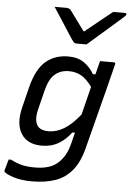

<svg xmlns="http://www.w3.org/2000/svg" viewBox="-80 -871 759 1118"><g transform="rotate(5 299.5 -312.0)"><path d="M298 -543Q354 -543 390.5 -517.5Q427 -492 449 -453H464Q469 -473 474 -492.5Q479 -512 484 -532H565Q576 -532 573 -521Q551 -432 530.5 -352Q510 -272 489.5 -193Q469 -114 446 -24Q425 61 385 110Q345 159 286.5 179.5Q228 200 150 200Q86 200 42 185.5Q-2 171 -13 159Q-17 155 -14 149Q-9 132 -5.5 118Q-2 104 4 85H19Q53 103 84.5 110.5Q116 118 160 118Q205 118 240 107Q275 96 300 71Q320 51 334.5 25Q349 -1 359 -41Q363 -57 367 -73Q371 -89 375 -104H359Q331 -64 288 -38Q245 -12 189 -12Q104 -12 68 -69.5Q32 -127 56 -224L86 -345Q113 -452 166.5 -497.5Q220 -543 298 -543ZM161 -118Q180 -99 220 -99Q266 -99 310.5 -125.5Q355 -152 404 -213Q414 -253 424 -293Q434 -333 445 -378Q413 -422 381.5 -440Q350 -458 309 -458Q260 -458 227 -429.5Q194 -401 177 -332L150 -223Q140 -184 143.5 -158Q147 -132 161 -118ZM397 -622H337Q330 -622 325 -626Q320 -630 310 -644Q304 -653 290.5 -673.5Q277 -694 260 -721Q243 -748 225 -775Q207 -802 193 -824H261Q279 -824 288 -813Q297 -801 318.5 -771.5Q340 -742 373 -697H378Q431 -740 468 -770Q505 -800 535 -824H605Q615 -824 613 -815Q612 -811 607.5 -806.5Q603 -802 586 -787Q571 -774 545 -751Q519 -728 490 -703Q461 -678 436 -656Q411 -634 397 -622Z"/></g></svg>

Font: Recursive Sn Lnr St
Style: Italic
Weight: 400
Italic angle: -15°
Version: Version 1.079;hotconv 1.0.112;makeotfexe 2.5.65598; ttfautoh